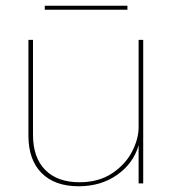

<svg xmlns="http://www.w3.org/2000/svg" viewBox="-20 -639 604 669"><path d="M479 -500V0H463V-133Q445 -70 388.5 -30Q332 10 254 10Q171 10 125 -36Q79 -82 79 -167V-500H95V-169Q95 -90 137.5 -47Q180 -4 257 -4Q324 -4 370.5 -35Q417 -66 440 -110.5Q463 -155 463 -196V-500ZM424 -605H136V-619H424Z"/></svg>

Font: Work Sans Hairline
Style: Regular
Weight: 400
Designer: Wei Huang
Foundry: Wei Huang
Version: Version 1.032